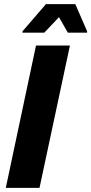

<svg xmlns="http://www.w3.org/2000/svg" viewBox="-20 -908 441 928"><path d="M8 0 154 -688H318L171 0ZM88 -750 89 -757 202 -888H344L401 -757V-750H308L265 -825L194 -750Z"/></svg>

Font: Saira Semi Condensed
Style: Bold Italic
Weight: 700
Width: 4
Italic angle: -12°
Designer: Hector Gatti with collaboration of the Omnibus-Type team
Foundry: Omnibus-Type
Version: Version 1.001; ttfautohint (v1.8)